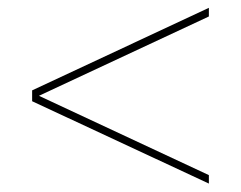

<svg xmlns="http://www.w3.org/2000/svg" viewBox="-20 -626 600 478"><path d="M60 -374 500 -169V-190L77 -387.5L500 -585V-606.5L60 -401Z"/></svg>

Font: Bodoni* 11
Style: Regular
Weight: 400
Version: Version 2.3